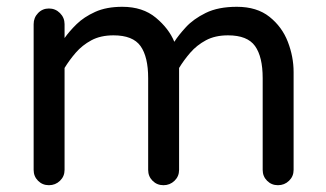

<svg xmlns="http://www.w3.org/2000/svg" viewBox="-20 -540 958 565"><path d="M124 5Q105 5 92 -8Q79 -21 79 -40V-469Q79 -488 92 -501.5Q105 -515 124 -515Q143 -515 156.5 -501.5Q170 -488 170 -469V-428Q184 -448 205.5 -469Q227 -490 260 -505Q293 -520 340 -520Q400 -520 438.5 -488Q477 -456 493 -417Q505 -436 527 -460Q549 -484 585.5 -502Q622 -520 677 -520Q736 -520 773 -490.5Q810 -461 827 -417Q844 -373 844 -328V-40Q844 -21 830.5 -8Q817 5 798 5Q779 5 766 -8Q753 -21 753 -40V-310Q753 -373 730.5 -404.5Q708 -436 651 -436Q613 -436 586 -421.5Q559 -407 540 -385Q521 -363 507 -340V-40Q507 -21 493.5 -8Q480 5 461 5Q442 5 429 -8Q416 -21 416 -40V-310Q416 -373 393.5 -404.5Q371 -436 314 -436Q276 -436 249 -421.5Q222 -407 203 -385Q184 -363 170 -340V-40Q170 -21 156.5 -8Q143 5 124 5Z"/></svg>

Font: Varela Round
Style: Regular
Weight: 400
Designer: Joe Prince, Avraham Cornfeld
Foundry: Joe Prince, Avraham Cornfeld
Version: Version 3.010; ttfautohint (v1.8.4.7-5d5b)